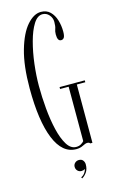

<svg xmlns="http://www.w3.org/2000/svg" viewBox="-132 -762 591 975"><g transform="rotate(-15 164.0 -274.5)"><path d="M183.5 10Q110 10 71.8 -84Q33.5 -178 33.5 -349Q33.5 -467.5 56.5 -548Q79.5 -628.5 115.2 -669.2Q151 -710 188.5 -710Q218 -710 236.8 -691.8Q255.5 -673.5 264.2 -644.8Q273 -616 273 -584.5Q273 -562 267.5 -553.2Q262 -544.5 251.5 -544.5Q232.5 -544.5 232.5 -579.5Q232.5 -595.5 237.2 -607.5Q242 -619.5 242 -643.5Q242 -664.5 228 -680.5Q214 -696.5 193.5 -696.5Q166.5 -696.5 145.8 -663.2Q125 -630 110.8 -577Q96.5 -524 89.2 -463.5Q82 -403 82 -349Q82 -291 87.5 -229.8Q93 -168.5 105.2 -116.8Q117.5 -65 137.2 -33Q157 -1 185.5 -1Q200.5 -1 211.2 -7.5Q222 -14 227 -20.5V-306.5H182V-316.5H314.5V-306.5H270V0H258.5Q258.5 -1 255 -3.8Q251.5 -6.5 244 -6.5Q235 -6.5 219.2 1.8Q203.5 10 183.5 10ZM173 161 169.5 155Q181 149.5 188.8 139Q196.5 128.5 198.5 118.5Q190 124 180 124Q167.5 124 159.2 115.5Q151 107 151 95Q151 82.5 159.8 74.5Q168.5 66.5 180.5 66.5Q195 66.5 202 75.8Q209 85 209 97Q209 122 197.8 137.8Q186.5 153.5 173 161Z"/></g></svg>

Font: Imbue 100pt ExtraLight
Style: Regular
Weight: 200
Designer: Tyler Finck
Foundry: Etcetera Type Company
Version: Version 1.102; ttfautohint (v1.8.3)